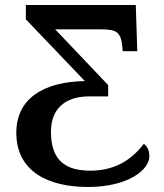

<svg xmlns="http://www.w3.org/2000/svg" viewBox="-20 -734 652 765"><path d="M330 11C490 11 575 -57 575 -111C575 -139 564 -153 553 -161C507 -100 440 -54 341 -54C247 -54 183 -89 183 -209C183 -300 239 -350 336 -350H411V-395L200 -617H384C444 -617 461 -606 467 -551L469 -530H527L521 -714H83V-657L318 -411C151 -408 45 -340 45 -205C45 -51 172 11 330 11Z"/></svg>

Font: Noto Serif SemiBold
Style: Regular
Weight: 600
Designer: Monotype Design Team
Foundry: Monotype Imaging Inc.
Version: Version 2.013